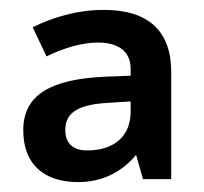

<svg xmlns="http://www.w3.org/2000/svg" viewBox="-20 -742 412 388"><path d="M190 -722C134 -722 85 -706 46 -687L74 -628C109 -645 145 -656 178 -656C218 -656 244 -639 244 -603V-589L192 -587C85 -582 27 -552 27 -479C27 -408 71 -374 138 -374C187 -374 227 -395 255 -429L269 -380H326V-597C326 -678 281 -722 190 -722ZM196 -534 244 -537V-516C244 -470 214 -438 156 -438C130 -438 112 -450 112 -479C112 -508 128 -530 196 -534Z"/></svg>

Font: Noto Sans New Tai Lue Semibold
Style: Regular
Weight: 600
Designer: Monotype Design Team
Foundry: Monotype Imaging Inc.
Version: Version 2.004